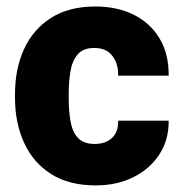

<svg xmlns="http://www.w3.org/2000/svg" viewBox="-20 -558 560 588"><path d="M269.5 -117.2Q304.2 -117.2 323.5 -136Q342.8 -154.8 341.8 -188.5H496.6Q497.1 -128.9 467.5 -84.2Q438 -39.6 387.5 -14.9Q336.9 9.8 273.4 9.8Q190.9 9.8 136 -25.4Q81.1 -60.5 53.5 -121.3Q25.9 -182.1 25.9 -258.3V-269.5Q25.9 -346.2 53.2 -406.7Q80.6 -467.3 135.5 -502.7Q190.4 -538.1 272.5 -538.1Q338.4 -538.1 388.9 -513.2Q439.5 -488.3 468.3 -440.9Q497.1 -393.6 496.6 -326.2H341.8Q342.8 -361.8 324.5 -386.5Q306.2 -411.1 268.6 -411.1Q234.9 -411.1 218 -391.6Q201.2 -372.1 195.8 -339.8Q190.4 -307.6 190.4 -269.5V-258.3Q190.4 -219.2 195.8 -187.3Q201.2 -155.3 218.3 -136.2Q235.4 -117.2 269.5 -117.2Z"/></svg>

Font: Vazirmatn RD UI FD Black
Style: Regular
Weight: 900
Designer: Saber Rastikerdar
Foundry: Saber Rastikerdar
Version: Version 33.003